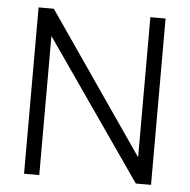

<svg xmlns="http://www.w3.org/2000/svg" viewBox="-48 -682 720 729"><g transform="rotate(5 312.0 -317.0)"><path d="M554 -634V0H496L128 -530V0H70V-634H128L496 -100V-634Z"/></g></svg>

Font: Linear
Style: Regular
Weight: 400
Designer: Braydon G. Fuller
Foundry: Braydon G. Fuller
Version: Version 1.000;PS 001.000;hotconv 1.0.38